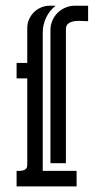

<svg xmlns="http://www.w3.org/2000/svg" viewBox="-20 -664 334 684"><path d="M39.1 -439.9H77.1V-564Q77.1 -580.6 83.5 -595Q89.8 -609.4 100.6 -620.1Q111.3 -630.9 125.7 -637.2Q140.1 -643.6 156.7 -643.6H178.2Q156.2 -626.5 144.3 -601.1Q132.3 -575.7 132.3 -547.9V-55.2H252.9V0H39.1V-55.2Q44.9 -55.2 51.5 -55.4Q58.1 -55.7 64 -57.4Q69.8 -59.1 73.5 -63.5Q77.1 -67.9 77.1 -76.7V-384.8H39.1ZM293.9 -588.4Q285.2 -588.4 271.7 -589.4Q258.3 -590.3 245.6 -588.6Q232.9 -586.9 223.9 -580.6Q214.8 -574.2 214.8 -559.6V-82.5H159.7V-556.6Q159.7 -574.7 166.5 -590.6Q173.3 -606.4 185.1 -618.2Q196.8 -629.9 212.6 -636.7Q228.5 -643.6 246.6 -643.6H293.9Z"/></svg>

Font: Isar CAT
Style: Regular
Weight: 400
Designer: Digitized by Peter Wiegel
Foundry: CAT-Fonts, Peter Wiegel
Version: Version 1.000; ttfautohint (v1.3)